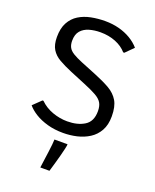

<svg xmlns="http://www.w3.org/2000/svg" viewBox="-175 -819 946 1173"><g transform="rotate(20 298.5 -233.0)"><path d="M292.5 9.8Q235.8 9.8 189.5 -3.4Q143.1 -16.6 108.9 -37.8Q74.7 -59.1 54.7 -83.5L106.9 -133.8H113.3Q147.9 -99.6 195.6 -82.5Q243.2 -65.4 292 -65.4Q358.4 -65.4 403.1 -93Q447.8 -120.6 447.8 -187.5Q447.8 -221.2 435.5 -241.7Q423.3 -262.2 393.6 -279.1Q363.8 -295.9 311.5 -317.4L212.4 -358.4Q163.6 -378.9 128.7 -398.9Q93.8 -418.9 75.4 -449Q57.1 -479 57.1 -528.8Q57.1 -585.4 77.4 -622.8Q97.7 -660.2 132.3 -681.6Q167 -703.1 211.2 -711.9Q255.4 -720.7 302.7 -720.7Q350.1 -720.7 392.1 -709.7Q434.1 -698.7 468.8 -678.2Q503.4 -657.7 527.8 -629.4L477.1 -578.6H469.7Q441.9 -610.8 397.2 -628.7Q352.5 -646.5 298.8 -646.5Q259.3 -646.5 225.8 -636.7Q192.4 -627 172.4 -603.8Q152.3 -580.6 152.3 -539.1Q152.3 -513.7 161.4 -496.3Q170.4 -479 192.6 -465.1Q214.8 -451.2 253.9 -435.1L354 -394.5Q412.1 -371.1 453.4 -347.4Q494.6 -323.7 516.4 -287.1Q538.1 -250.5 538.1 -187Q538.1 -131.3 516.8 -93.5Q495.6 -55.7 460 -33Q424.3 -10.3 380.9 -0.2Q337.4 9.8 292.5 9.8ZM234.4 255.4Q234.4 255.4 236.6 239.3Q238.8 223.1 242.2 198.2Q245.6 173.3 249.3 146.5Q252.9 119.6 255.1 97.7Q257.3 75.7 257.3 65.4H342.3V66.9Q342.3 74.7 337.4 96.2Q332.5 117.7 325.4 144.5Q318.4 171.4 311 196.8Q303.7 222.2 298.8 238.8Q293.9 255.4 293.9 255.4Z"/></g></svg>

Font: Comme
Style: Regular
Weight: 400
Designer: Vernon Adams
Foundry: Vernon Adams
Version: Version 1.000;gftools[0.9.27]